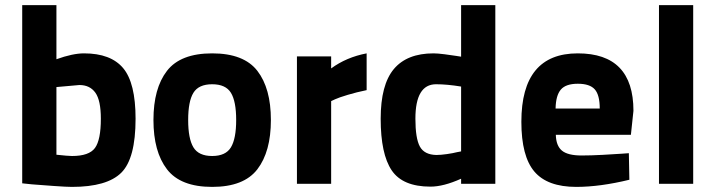

<svg xmlns="http://www.w3.org/2000/svg" viewBox="-20 -720 2802 752"><path d="M309 -511Q414 -511 462.5 -453Q511 -395 511 -255Q511 -99 455 -43.5Q399 12 262 12Q241 12 192 8.5Q143 5 105 2L67 -2V-700H201V-488Q265 -511 309 -511ZM262 -109Q329 -109 352 -140.5Q375 -172 375 -255Q375 -327 353.5 -357Q332 -387 291 -387L201 -379V-114Q247 -109 262 -109Z M634 -442.5Q687 -511 811 -511Q935 -511 988 -442.5Q1041 -374 1041 -250Q1041 -126 988 -57Q935 12 811 12Q687 12 634 -57Q581 -126 581 -250Q581 -374 634 -442.5ZM737.5 -143Q758 -109 811 -109Q864 -109 884.5 -143Q905 -177 905 -250Q905 -323 884.5 -356.5Q864 -390 811 -390Q758 -390 737.5 -356.5Q717 -323 717 -250Q717 -177 737.5 -143Z M1143 0V-499H1277V-452Q1337 -496 1416 -511V-367Q1377 -359 1342 -348.5Q1307 -338 1292 -331L1277 -324V0Z M1920 -700V0H1786V-20Q1717 11 1666 11Q1557 11 1514 -53Q1471 -117 1471 -255Q1471 -388 1522.5 -449.5Q1574 -511 1678 -511Q1694 -511 1721 -507.5Q1748 -504 1767 -501L1786 -498V-700ZM1689 -113Q1706 -113 1730.5 -116.5Q1755 -120 1770 -124L1786 -127V-381Q1731 -390 1688 -390Q1607 -390 1607 -255Q1607 -178 1624.5 -146Q1642 -114 1689 -113Z M2258 -111Q2294 -111 2340.5 -113.5Q2387 -116 2415 -118L2443 -120L2445 -16Q2330 12 2237 12Q2124 12 2073 -48Q2022 -108 2022 -243Q2022 -511 2243 -511Q2461 -511 2461 -286L2451 -192H2157Q2158 -149 2181 -130Q2204 -111 2258 -111ZM2156 -295H2329Q2329 -348 2309.5 -370Q2290 -392 2243 -392Q2196 -392 2176.5 -369Q2157 -346 2156 -295Z M2561 0V-700H2695V0Z"/></svg>

Font: TitilliumText22L Xb
Style: Bold
Weight: 400
Designer: Campivisivi
Foundry: Campivisivi
Version: 1.000